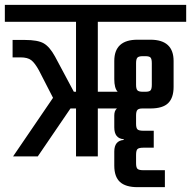

<svg xmlns="http://www.w3.org/2000/svg" viewBox="-40 -646 789 793"><path d="M364 -556V-267H446Q432 -282 432 -319V-394Q432 -482 528 -482H581Q677 -482 677 -394V-287Q677 -242 654.5 -220Q632 -198 581 -198H548Q533 -198 527.5 -192Q522 -186 522 -169V-135Q522 -117 528 -111.5Q534 -106 552 -106H595V-36H552Q534 -36 528 -30.5Q522 -25 522 -6V28Q522 46 528 51.5Q534 57 552 57H641V127H528Q479 127 455.5 105.5Q432 84 432 38V-20Q432 -65 471 -68V-71Q432 -74 432 -120V-169Q432 -189 443 -198H364V0H274V-198H251L116 0H14L179 -242L121 -355Q104 -386 89 -397.5Q74 -409 45 -409H12V-481H63Q116 -481 140.5 -467Q165 -453 187 -413L265 -267H274V-556H-20V-626H729V-556ZM522 -385V-296Q522 -279 527.5 -273Q533 -267 550 -267H560Q577 -267 582 -273Q587 -279 587 -296V-385Q587 -402 582 -408Q577 -414 560 -414H550Q533 -414 527.5 -408Q522 -402 522 -385Z"/></svg>

Font: Teko Regular
Style: Regular
Weight: 400
Designer: Manushi Parikh, Jonny Pinhorn
Foundry: Indian Type Foundry
Version: Version 1.105;PS 1.0;hotconv 1.0.78;makeotf.lib2.5.61930; tt